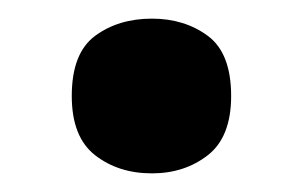

<svg xmlns="http://www.w3.org/2000/svg" viewBox="-20 -575 325 206"><path d="M57 -472Q57 -518 82 -536.5Q107 -555 143 -555Q178 -555 203 -536.5Q228 -518 228 -472Q228 -428 203 -408.5Q178 -389 143 -389Q107 -389 82 -408.5Q57 -428 57 -472Z"/></svg>

Font: Noto Sans IKEA
Style: Bold
Weight: 600
Designer: Monotype Design Team
Foundry: Monotype Imaging Inc.
Version: Version 2.001